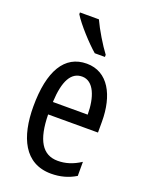

<svg xmlns="http://www.w3.org/2000/svg" viewBox="-146 -933 709 923"><g transform="rotate(20 209.0 -471.0)"><path d="M196 -859H99V-850C125 -807 193 -733 233 -699H285V-710C257 -747 217 -813 196 -859ZM215 -639C102 -639 43 -540 43 -358C43 -202 96 -83 233 -83C279 -83 320 -94 358 -117V-189C318 -163 281 -152 242 -152C163 -152 125 -216 123 -346H378V-402C378 -535 325 -639 215 -639ZM215 -573C275 -573 302 -498 302 -410H124C129 -521 160 -573 215 -573Z"/></g></svg>

Font: Noto Sans Kannada UI ExtraCondensed
Style: Regular
Weight: 400
Width: 2
Designer: Jelle Bosma - Monotype Design Team
Foundry: Monotype Imaging Inc.
Version: Version 2.005